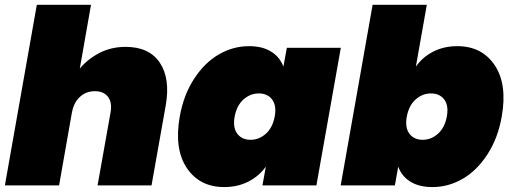

<svg xmlns="http://www.w3.org/2000/svg" viewBox="-20 -760 2096 787"><path d="M0 0 130.9 -740.2H353L307.1 -479Q340.3 -518.6 388.2 -543.2Q436 -567.9 495.1 -567.9Q591.8 -567.9 635.3 -502.7Q678.7 -437.5 659.2 -327.1L601.1 0H379.9L433.1 -298.8Q440.4 -339.4 422.9 -362.8Q405.3 -386.2 369.1 -386.2Q332.5 -386.2 307.4 -362.8Q282.2 -339.4 274.9 -298.8V-299.8L222.2 0Z M716.8 -282.2Q732.4 -370.6 775.6 -437Q818.8 -503.4 877.2 -537.1Q935.5 -570.8 1001 -570.8Q1055.7 -570.8 1091.6 -548.3Q1127.4 -525.9 1141.6 -486.8L1155.8 -564H1377L1276.9 0H1055.7L1069.8 -77.1Q1042 -38.1 998 -15.6Q954.1 6.8 898.9 6.8Q798.3 6.8 745.8 -71.3Q693.4 -149.4 716.8 -282.2ZM1070.1 -212.2Q1097.7 -237.3 1106 -282.2Q1114.3 -327.1 1095.5 -352.1Q1076.7 -377 1041 -377Q1005.4 -377 977.8 -352.1Q950.2 -327.1 941.9 -282.2Q933.6 -237.3 952.4 -212.2Q971.2 -187 1006.8 -187Q1042.5 -187 1070.1 -212.2Z M1684.6 -486.8Q1712.4 -526.4 1756.1 -548.6Q1799.8 -570.8 1854.5 -570.8Q1955.1 -570.8 2007.6 -492.9Q2060.1 -415 2036.6 -282.2Q2021 -193.4 1977.8 -127Q1934.6 -60.5 1876.2 -26.9Q1817.9 6.8 1752.4 6.8Q1697.8 6.8 1662.1 -15.4Q1626.5 -37.6 1612.3 -77.1L1598.6 0H1376.5L1507.3 -740.2H1729.5ZM1775.6 -212.2Q1803.2 -237.3 1811.5 -282.2Q1819.8 -327.1 1801 -352.1Q1782.2 -377 1746.6 -377Q1710.9 -377 1683.3 -352.1Q1655.8 -327.1 1647.5 -282.2Q1639.2 -237.3 1658 -212.2Q1676.8 -187 1712.4 -187Q1748 -187 1775.6 -212.2Z"/></svg>

Font: SVN-Poppins Black
Style: Italic
Weight: 900
Italic angle: -10°
Designer: Ninad Kale (Devanagari), Jonny Pinhorn (Latin)
Foundry: Indian Type Foundry
Version: Version 3.002 2017